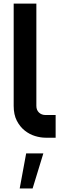

<svg xmlns="http://www.w3.org/2000/svg" viewBox="-20 -771 353 1075"><path d="M291.5 0H234.9Q207.5 0 176.5 -9.3Q145.5 -18.6 118.7 -39.8Q91.8 -61 74.2 -95Q56.6 -128.9 56.6 -178.2V-751H183.6V-178.2Q183.6 -154.8 198.2 -140.9Q212.9 -127 234.9 -127H291.5ZM162.6 284.2H90.3L126.5 87.9H222.7Z"/></svg>

Font: Audiowide
Style: Regular
Weight: 400
Designer: Astigmatic (AOETI)
Foundry: Astigmatic (AOETI)
Version: Version 1.002